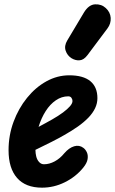

<svg xmlns="http://www.w3.org/2000/svg" viewBox="-20 -857 531 886"><path d="M174 9Q98 9 58.8 -35.8Q19.5 -80.5 19.5 -164Q19.5 -232.5 42.5 -294.8Q65.5 -357 104.8 -405.5Q144 -454 194.2 -481.8Q244.5 -509.5 299.5 -509.5Q364 -509.5 396.8 -482.5Q429.5 -455.5 429.5 -404Q429.5 -380 418.8 -357.5Q408 -335 387.8 -314Q367.5 -293 339.5 -273.2Q311.5 -253.5 277 -234Q253 -220 217 -201.8Q181 -183.5 143.5 -165.5Q143.5 -157 144.5 -149.8Q145.5 -142.5 147 -136Q150.5 -120.5 160 -109.8Q169.5 -99 183 -99Q207.5 -99 232.2 -112.2Q257 -125.5 276.5 -149.5Q298.5 -175 322.2 -182Q346 -189 365 -174.5Q374.5 -167.5 380.8 -154.2Q387 -141 384.2 -122.8Q381.5 -104.5 363.5 -82.5Q329 -40.5 278.8 -15.8Q228.5 9 174 9ZM158 -271.5Q173.5 -279.5 189.5 -288.5Q205.5 -297.5 221 -306Q250.5 -323 271 -338.2Q291.5 -353.5 303 -366.8Q314.5 -380 314.5 -391Q314.5 -399 309.5 -405.8Q304.5 -412.5 295 -412.5Q264.5 -412.5 237.8 -394.2Q211 -376 190.8 -344.2Q170.5 -312.5 158 -271.5ZM310.5 -588Q290.5 -600.5 283 -623Q275.5 -645.5 290.5 -670.5L367.5 -799.5Q389.5 -835.5 418.8 -837Q448 -838.5 468 -820Q489 -801 490.8 -774.5Q492.5 -748 476 -726L383.5 -602.5Q367 -580.5 348 -578.8Q329 -577 310.5 -588Z"/></svg>

Font: Edu AU VIC WA NT Hand SemiBold
Style: Regular
Weight: 600
Version: Version 1.001